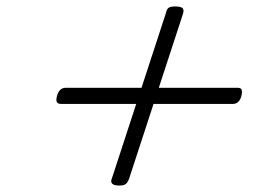

<svg xmlns="http://www.w3.org/2000/svg" viewBox="-20 -735 803 595"><path d="M350 -160Q333 -160 327.5 -166Q322 -172 327 -183L494 -694Q497 -708 503.5 -711.5Q510 -715 523 -715Q540 -715 545.5 -710Q551 -705 547 -692L380 -181Q376 -170 370 -165Q364 -160 350 -160ZM169 -413Q159 -413 156 -419Q153 -425 157 -439Q164 -463 184 -463H716Q727 -463 729 -456.5Q731 -450 728 -437Q721 -413 702 -413Z"/></svg>

Font: Playwrite RO ExtraLight
Style: Regular
Weight: 250
Version: Version 1.002